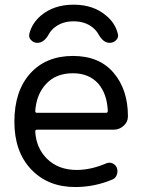

<svg xmlns="http://www.w3.org/2000/svg" viewBox="-20 -791 592 801"><path d="M134.8 -250Q127 -250 127 -242.2Q130.9 -173.8 175.8 -128.9Q223.6 -82 299.8 -82Q359.4 -82 422.9 -109.4Q436.5 -115.2 449.7 -109.4Q462.9 -103.5 467.8 -89.8Q472.7 -75.2 466.8 -60.5Q460.9 -45.9 446.3 -41Q373 -10.7 293.9 -10.7Q179.7 -10.7 109.9 -84.5Q40 -158.2 40 -283.2Q40 -411.1 106 -484.4Q171.9 -557.6 284.2 -557.6Q393.6 -557.6 453.1 -488.3Q513.7 -418 513.7 -305.7Q513.7 -282.2 496.1 -266.6Q478.5 -250 454.1 -250ZM127 -327.1Q127 -320.3 134.8 -320.3H421.9Q429.7 -320.3 429.7 -328.1Q426.8 -398.4 390.6 -441.4Q351.6 -485.4 284.2 -485.4Q212.9 -485.4 171.9 -440.4Q131.8 -397.5 127 -327.1ZM183.6 -648.4Q164.1 -612.3 135.7 -612.3Q120.1 -612.3 109.4 -624Q101.6 -631.8 101.6 -642.6Q101.6 -646.5 102.5 -650.4Q113.3 -694.3 151.4 -726.6Q205.1 -771.5 287.1 -771.5Q369.1 -771.5 421.9 -726.6Q460.9 -695.3 471.7 -649.4Q472.7 -645.5 472.7 -642.6Q472.7 -631.8 464.8 -624Q454.1 -612.3 437.5 -612.3Q410.2 -612.3 390.6 -648.4Q381.8 -664.1 366.2 -676.8Q334 -702.1 287.1 -702.1Q240.2 -702.1 208 -676.8Q192.4 -664.1 183.6 -648.4Z"/></svg>

Font: Gen Jyuu Gothic P Regular
Style: Regular
Weight: 400
Designer: [Source Han Sans]
Ryoko NISHIZUKA  (kana & ideographs); Paul D. Hunt (Latin, Greek & Cyrillic); Wenlong ZHANG  (bopomofo
Version: Version 1.002.20150607